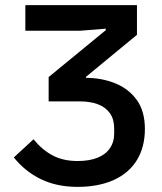

<svg xmlns="http://www.w3.org/2000/svg" viewBox="-20 -718 633 750"><path d="M283 12Q202 12 140 -18Q78 -48 34 -103L111 -174Q143 -134 184.5 -111.5Q226 -89 283 -89Q328 -89 360 -101.5Q392 -114 409 -138.5Q426 -163 426 -197V-216Q426 -252 409.5 -275.5Q393 -299 363 -310.5Q333 -322 290 -322H170V-417L393 -600V-606L294 -598H79V-698H515V-582L316 -418V-378L283 -414H314Q376 -414 429 -393Q482 -372 514 -328Q546 -284 546 -214Q546 -144 515 -93Q484 -42 424.5 -15Q365 12 283 12Z"/></svg>

Font: IBM Plex Sans Medium
Style: Regular
Weight: 500
Designer: Mike Abbink, Paul van der Laan, Pieter van Rosmalen
Foundry: Bold Monday
Version: Version 3.201